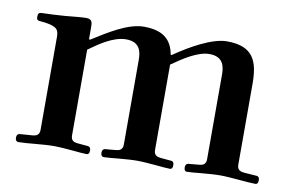

<svg xmlns="http://www.w3.org/2000/svg" viewBox="-58 -573 1039 679"><g transform="rotate(10 462.0 -233.5)"><path d="M31 -8C31 2 36 6 42 6C55 6 82 4 102 2C125 0 149 -2 168 -2C187 -2 212 0 235 2C255 4 277 6 287 6C293 6 297 2 297 -8C297 -17 294 -23 284 -23L250 -26C237 -27 225 -31 225 -50V-358C261 -384 309 -418 355 -418C407 -418 411 -380 411 -353V-50C411 -31 399 -27 386 -26L352 -23C342 -23 338 -17 338 -8C338 2 343 6 349 6C359 6 380 4 400 2C423 0 448 -2 467 -2C486 -2 511 0 534 2C554 4 576 6 586 6C592 6 596 2 596 -8C596 -17 593 -23 583 -23L549 -26C536 -27 523 -31 523 -50V-357C563 -385 612 -418 654 -418C706 -418 710 -380 710 -353V-50C710 -31 698 -27 685 -26L651 -23C641 -23 637 -17 637 -8C637 2 641 6 647 6C657 6 679 4 699 2C722 0 747 -2 766 -2C785 -2 810 0 833 2C853 4 880 6 893 6C899 6 903 2 903 -8C903 -17 900 -23 890 -23L848 -26C835 -27 822 -31 822 -50V-340C822 -422 802 -473 707 -473C655 -473 580 -431 522 -391L519 -392C510 -442 481 -473 409 -473C352 -473 285 -430 228 -394L225 -397V-440C225 -454 224 -468 203 -468C187 -468 159 -465 127 -462C102 -460 61 -458 47 -458C34 -458 31 -454 31 -442C31 -429 37 -429 48 -428C62 -427 83 -424 95 -418C107 -412 112 -404 112 -383V-50C112 -31 100 -27 87 -26L45 -23C35 -23 31 -17 31 -8Z"/></g></svg>

Font: Monomakh Unicode
Style: Regular
Weight: 400
Version: Version 1.2